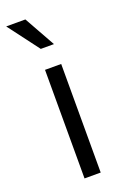

<svg xmlns="http://www.w3.org/2000/svg" viewBox="-144 -736 511 781"><g transform="rotate(-20 111.0 -345.0)"><path d="M80 0V-470H150V0ZM-8 -690H75L150 -556H93Z"/></g></svg>

Font: Ek Mukta Light
Style: Regular
Weight: 300
Designer: Girish Dalvi and Yashodeep Gholap
Foundry: Ek Type
Version: Version 2.538;PS 1.002;hotconv 16.6.51;makeotf.lib2.5.65220;